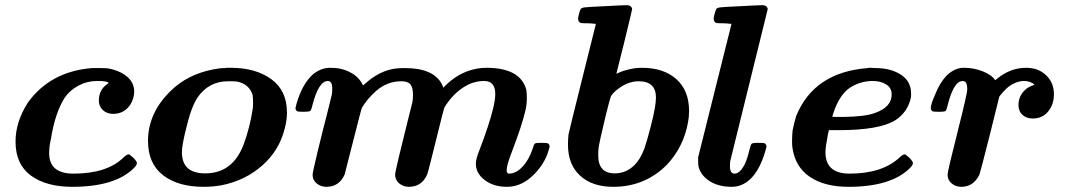

<svg xmlns="http://www.w3.org/2000/svg" viewBox="-20 -714 4122 742"><path d="M259 8Q159 8 99.5 -35.5Q40 -79 40 -167Q40 -243 88 -318Q175 -438 336 -451H352Q390 -451 396 -450Q436 -443 462.5 -424.5Q489 -406 496 -380Q500 -366 498 -351Q494 -318 472.5 -296Q451 -274 417 -274Q393 -274 377.5 -288.5Q362 -303 362 -325Q362 -366 393 -388Q401 -394 399 -394Q396 -401 355 -401Q317 -401 284 -383.5Q251 -366 231 -338Q193 -279 177 -178Q170 -149 170 -122Q170 -43 264 -43Q393 -43 457 -105Q472 -120 480 -117Q509 -95 509 -83Q509 -76 497 -64Q424 8 259 8Z M767 8Q668 8 610 -37Q552 -82 552 -169Q552 -278 640 -363Q705 -427 805 -446Q830 -451 849 -451L857 -452Q866 -452 872 -452Q968 -452 1028.5 -408Q1089 -364 1089 -279Q1089 -249 1080 -216Q1059 -132 993 -74Q927 -16 836 2Q803 8 767 8ZM683 -126Q683 -44 773 -44Q880 -44 922 -157Q945 -218 957 -295Q958 -301 958 -317Q958 -336 956 -348Q942 -390 895 -399Q888 -400 862 -400Q787 -400 744 -338Q719 -301 700 -220Q683 -153 683 -126Z M1241 8Q1220 8 1204 -5Q1188 -18 1188 -39Q1188 -47 1206.5 -124Q1225 -201 1244 -274L1262 -347Q1264 -355 1264 -372Q1264 -401 1247 -401Q1211 -401 1187 -306Q1183 -288 1178.5 -285Q1174 -282 1153 -282Q1132 -282 1129 -284Q1122 -288 1122 -296V-298Q1123 -301 1124 -304Q1125 -307 1125 -310Q1148 -391 1191 -428Q1221 -452 1257 -452Q1301 -452 1332 -435Q1366 -419 1383 -384Q1391 -390 1396 -395Q1440 -433 1487 -445Q1509 -451 1544 -451Q1654 -451 1687 -390Q1692 -380 1693 -375L1702 -384Q1744 -425 1793 -441Q1826 -452 1860 -452Q1991 -452 2014 -367Q2016 -356 2016 -334Q2016 -307 2009 -281Q1996 -226 1958 -127Q1938 -75 1938 -57Q1938 -43 1947 -43Q1974 -43 1999 -69.5Q2024 -96 2038 -138Q2043 -156 2047 -159Q2051 -162 2067 -162H2073Q2094 -162 2097 -160Q2104 -156 2104 -148Q2104 -144 2095 -117Q2075 -67 2032.5 -29.5Q1990 8 1939 8Q1880 8 1844 -26Q1819 -49 1819 -82Q1819 -100 1834 -137Q1870 -231 1885 -292Q1894 -328 1894 -351Q1894 -401 1851 -401Q1804 -401 1763 -371Q1725 -344 1697 -298Q1695 -294 1665 -172Q1635 -50 1631 -40Q1610 8 1560 8Q1539 8 1523 -5Q1507 -18 1507 -39Q1507 -48 1523 -114Q1539 -180 1556 -248Q1573 -316 1574 -320Q1576 -330 1576 -348Q1576 -376 1566 -388Q1556 -400 1531 -400Q1477 -400 1434 -363Q1399 -332 1379 -298Q1376 -293 1345 -169.5Q1314 -46 1312 -40Q1291 8 1241 8Z M2350 8Q2269 8 2222 -35Q2175 -78 2175 -155Q2175 -176 2177 -194Q2180 -210 2234 -426L2283 -622H2279Q2278 -622 2274 -622.5Q2270 -623 2263.5 -623.5Q2257 -624 2252 -624Q2247 -624 2241 -624Q2235 -624 2231 -624.5Q2227 -625 2226 -625Q2214 -628 2214 -642Q2214 -647 2218 -661.5Q2222 -676 2224 -679Q2228 -684 2239 -685.5Q2250 -687 2315 -690Q2388 -694 2402 -694Q2420 -694 2423 -679Q2423 -676 2393 -553L2362 -429L2374 -434Q2386 -440 2411 -446Q2436 -452 2461 -452Q2545 -452 2594 -408Q2643 -364 2643 -285Q2643 -262 2639 -242Q2622 -146 2557 -77Q2472 8 2350 8ZM2515 -337Q2515 -400 2448 -400Q2401 -400 2356 -360Q2344 -349 2340.5 -340.5Q2337 -332 2321 -268Q2295 -160 2293 -140Q2292 -132 2292 -113Q2292 -44 2356 -44Q2400 -44 2433 -77Q2454 -98 2470 -139Q2481 -171 2495 -226Q2515 -303 2515 -337Z M2926 -694Q2944 -694 2947 -679L2802 -91Q2801 -85 2801 -71Q2801 -43 2819 -43Q2838 -43 2856 -75Q2867 -96 2876 -134Q2881 -155 2885 -158.5Q2889 -162 2906 -162H2911Q2932 -162 2935 -160Q2942 -156 2942 -148Q2942 -144 2939 -135Q2919 -62 2882 -24Q2849 8 2808 8Q2758 8 2724 -13Q2690 -34 2680 -68Q2678 -74 2678 -91V-106L2807 -622H2803Q2802 -622 2798 -622.5Q2794 -623 2787.5 -623.5Q2781 -624 2776 -624Q2771 -624 2765 -624Q2759 -624 2755 -624.5Q2751 -625 2750 -625Q2738 -628 2738 -642Q2738 -647 2742 -661.5Q2746 -676 2748 -679Q2752 -684 2763 -685.5Q2774 -687 2839 -690Q2912 -694 2926 -694Z M3170 -126Q3170 -43 3263 -43Q3389 -43 3456 -105Q3471 -120 3479 -117Q3508 -95 3508 -83Q3508 -76 3496 -64Q3423 8 3259 8Q3166 8 3109 -31Q3052 -70 3042 -146Q3041 -152 3041 -169Q3041 -188 3043 -210Q3049 -240 3057 -266Q3126 -435 3334 -451L3337 -452Q3341 -452 3344 -452Q3346 -452 3352.5 -451.5Q3359 -451 3362 -451Q3422 -451 3461.5 -425.5Q3501 -400 3501 -352Q3501 -340 3500 -336Q3488 -281 3441 -250Q3380 -211 3221 -211H3183Q3183 -208 3180 -197Q3170 -145 3170 -126ZM3426 -349Q3426 -374 3405 -387.5Q3384 -401 3353 -401Q3304 -401 3263 -374Q3223 -345 3201 -278Q3197 -264 3196 -263Q3196 -262 3236 -262Q3325 -263 3363 -278Q3426 -301 3426 -349Z M3642 -39Q3642 -52 3680 -202Q3718 -352 3718 -369Q3718 -401 3701 -401Q3695 -401 3688 -398Q3662 -384 3643 -310Q3638 -289 3634.5 -285.5Q3631 -282 3613 -282H3608Q3587 -282 3584 -284Q3577 -288 3577 -296Q3577 -311 3594 -349Q3630 -439 3691 -451Q3696 -452 3707 -452Q3743 -452 3777.5 -438.5Q3812 -425 3826 -404L3835 -411Q3885 -452 3946 -452Q3993 -452 4023 -423Q4053 -394 4053 -350Q4053 -311 4031 -283.5Q4009 -256 3971 -256Q3947 -256 3931.5 -270Q3916 -284 3916 -308Q3916 -343 3942 -367Q3955 -379 3977 -386Q3977 -390 3963 -396Q3951 -401 3938 -401Q3916 -401 3896 -390Q3871 -379 3842 -341L3805 -192Q3767 -42 3765 -39Q3742 8 3695 8Q3674 8 3658 -5Q3642 -18 3642 -39Z"/></svg>

Font: MathJax_Math
Style: Bold Italic
Weight: 700
Version: Version 1.1